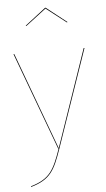

<svg xmlns="http://www.w3.org/2000/svg" viewBox="-62 -786 558 1014"><g transform="rotate(-5 217.5 -279.0)"><path d="M109.7 -659.4 218.4 -742.5 325.2 -659.4 328.1 -661.6 219.9 -746.7H216.9L106.8 -661.6ZM405.7 -517.2H401.4L224.1 -1.7L33.5 -517.2H29.3L220.9 0H223.5C184.6 111.1 162.6 155.9 60.5 186L60.8 189.6C165.4 159.4 188.3 112.4 227.4 0.1Z"/></g></svg>

Font: Fira Sans Four
Style: Regular
Weight: 100
Designer: Carrois Corporate & Edenspiekermann AG
Foundry: Carrois Corporate GbR & Edenspiekermann AG
Version: Version 4.203;PS 004.203;hotconv 1.0.88;makeotf.lib2.5.64775